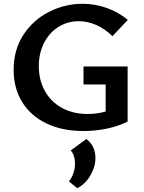

<svg xmlns="http://www.w3.org/2000/svg" viewBox="-20 -685 762 1014"><path d="M421 -334H654V-43Q604 -18 543.5 -5.5Q483 7 421 7Q308 7 224.5 -33.5Q141 -74 96.5 -147Q52 -220 52 -316Q52 -422 103.5 -501Q155 -580 239 -622.5Q323 -665 416 -665Q481 -665 542.5 -643.5Q604 -622 655 -580L574 -494Q534 -533 488.5 -553Q443 -573 396 -573Q336 -573 288 -542.5Q240 -512 212.5 -458Q185 -404 185 -336Q185 -262 217 -204.5Q249 -147 307.5 -115Q366 -83 443 -83Q493 -83 538 -96V-239H421ZM484 148Q484 196 457.5 241.5Q431 287 388 309L344 273Q360 253 368 228.5Q376 204 376 180Q376 157 370 138.5Q364 120 353 110L436 49Q460 67 472 92.5Q484 118 484 148Z"/></svg>

Font: Ysabeau SC
Style: Bold
Weight: 700
Designer: Christian Thalmann (Catharsis Fonts)
Version: Version 0.003